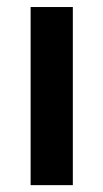

<svg xmlns="http://www.w3.org/2000/svg" viewBox="-20 -540 301 560"><path d="M69.3 0V-519.5H192.4V0Z"/></svg>

Font: GenEi M Gothic v2 Bold
Style: Regular
Weight: 700
Version: Version 2.0